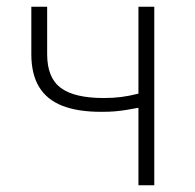

<svg xmlns="http://www.w3.org/2000/svg" viewBox="-20 -550 580 570"><path d="M391 0V-230Q370 -226 354 -223.5Q338 -221 321.5 -219.5Q305 -218 280 -218Q211 -218 165 -236Q119 -254 96 -292Q73 -330 73 -389V-530H120V-389Q120 -319 160.5 -289Q201 -259 288 -259Q316 -259 339.5 -262Q363 -265 391 -272V-530H438V0Z"/></svg>

Font: Noto Sans SC ExtraLight
Style: Regular
Weight: 250
Designer: Ryoko NISHIZUKA 西塚涼子 (kana, bopomofo & ideographs); Paul D. Hunt (Latin, Greek & Cyrillic); Sandoll Communications 산돌커뮤니
Foundry: Adobe
Version: Version 2.004-H2;hotconv 1.0.118;makeotfexe 2.5.65603